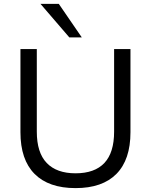

<svg xmlns="http://www.w3.org/2000/svg" viewBox="-20 -957 775 986"><path d="M368 9Q230 9 157.5 -64Q85 -137 85 -278V-705H169V-281Q169 -173 220 -120Q271 -67 368 -67Q466 -67 516 -120Q566 -173 566 -281V-705H650V-278Q650 -137 578 -64Q506 9 368 9ZM336 -765 188 -937H282L400 -765Z"/></svg>

Font: Nunito Sans 12pt ExtraLight 11pt
Style: Regular
Weight: 400
Version: Version 3.101;gftools[0.9.27]